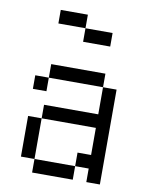

<svg xmlns="http://www.w3.org/2000/svg" viewBox="-84 -811 669 872"><g transform="rotate(10 250.0 -375.0)"><path d="M375 -625V-687.5H250V-625ZM125 -62.5V0H312.5V-62.5ZM125 -62.5V-250H62.5V-62.5ZM375 -62.5V0H437.5V-437.5H375Q375 -437.5 375 -312.5H125V-250H375Q375 -250 375 -125H312.5V-62.5ZM125 -437.5H62.5V-375H125ZM125 -437.5H375V-500H125ZM250 -687.5V-750H125V-687.5Z"/></g></svg>

Font: Unifont
Style: Regular
Weight: 500
Version: Version 15.1.04